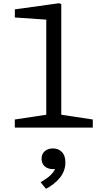

<svg xmlns="http://www.w3.org/2000/svg" viewBox="-20 -793 660 1193"><path d="M72 -50.5 290 -83.5 267.5 -41.8V-701L293.7 -669.2L72.2 -684.3V-734.8L347.7 -773L360.8 -767V-41.8L338.5 -83.5L556.5 -50.5V0H72ZM328.7 234.7 345.7 249.7Q330 257.8 309.7 257.8Q288.7 257.8 272.5 250.1Q256.3 242.3 247.3 227.7Q238.3 213 238.3 193.3Q238.3 163.7 258.2 146.4Q278.2 129.2 308.7 129.2Q342.7 129.2 364.5 151.3Q386.3 173.5 386.3 216Q386.3 269.2 351.9 311.5Q317.5 353.8 265.5 380L232.3 339.5Q260.5 322.8 279.2 308.4Q297.8 294 311.2 275.8Q324.7 257.5 328.7 234.7Z"/></svg>

Font: Monaspace Xenon Var ExtraLight
Style: Regular
Weight: 200
Designer: Riley Cran and the Lettermatic Team
Version: Version 1.200 (Monaspace Xenon Var)